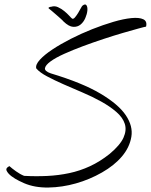

<svg xmlns="http://www.w3.org/2000/svg" viewBox="-20 -838 681 867"><path d="M88.9 -10.7Q84 -12.7 65.9 -21.5Q47.9 -30.3 32.2 -42Q16.6 -53.7 10.3 -66.4Q3.9 -79.1 22.5 -87.9Q33.2 -78.1 52.2 -64.5Q71.3 -50.8 88.9 -43.9Q142.6 -41 193.4 -43.5Q244.1 -45.9 292.5 -56.2Q340.8 -66.4 386.2 -87.4Q431.6 -108.4 474.6 -142.6Q522.5 -182.6 537.6 -216.3Q552.7 -250 543.5 -278.8Q534.2 -307.6 505.4 -332.5Q476.6 -357.4 437 -379.4Q397.5 -401.4 352.5 -420.4Q307.6 -439.5 266.6 -457.5Q225.6 -475.6 192.4 -493.2Q159.2 -510.7 143.6 -529.3Q139.6 -545.9 160.2 -568.4Q180.7 -590.8 216.8 -614.7Q252.9 -638.7 299.8 -662.6Q346.7 -686.5 396 -706.1Q445.3 -725.6 491.7 -739.3Q538.1 -752.9 573.2 -756.3Q608.4 -759.8 627 -751Q645.5 -742.2 639.6 -717.8Q632.8 -716.8 604.5 -709Q576.2 -701.2 535.6 -689.5Q495.1 -677.7 447.8 -662.1Q400.4 -646.5 354.5 -629.4Q308.6 -612.3 269.5 -594.7Q230.5 -577.1 208 -560.5Q185.5 -543.9 183.1 -530.3Q180.7 -516.6 209 -506.8Q351.6 -463.9 433.1 -415.5Q514.6 -367.2 547.9 -317.9Q581.1 -268.6 573.2 -220.7Q565.4 -172.9 530.8 -131.8Q496.1 -90.8 440.4 -59.1Q384.8 -27.3 322.8 -9.8Q260.7 7.8 198.7 8.8Q136.7 9.8 88.9 -10.7ZM352.5 -812.5Q365.2 -822.3 370.6 -814Q376 -805.7 374.5 -790Q373 -774.4 365.2 -756.3Q357.4 -738.3 343.8 -727.1Q330.1 -715.8 310.5 -716.8Q291 -717.8 266.6 -741.2Q263.7 -745.1 254.4 -753.4Q245.1 -761.7 234.4 -771Q223.6 -780.3 213.9 -788.6Q204.1 -796.9 200.2 -799.8Q197.3 -802.7 202.1 -805.2Q207 -807.6 211.9 -807.6Q226.6 -812.5 241.7 -805.7Q256.8 -798.8 270 -788.1Q283.2 -777.3 292.5 -767.1Q301.8 -756.8 305.7 -753.9Q311.5 -751 318.8 -759.8Q326.2 -768.6 333 -779.8Q339.8 -791 345.2 -801.3Q350.6 -811.5 352.5 -812.5Z"/></svg>

Font: Nothing You Could Do
Style: Regular
Weight: 400
Version: Version 1.005